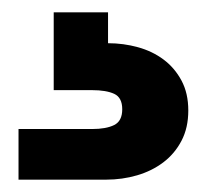

<svg xmlns="http://www.w3.org/2000/svg" viewBox="-20 -27 335 311"><path d="M155 43Q180 43 203.5 49.5Q227 56 245 69.5Q263 83 274 103.5Q285 124 285 152Q285 180 274 201Q263 222 244.5 236Q226 250 202 257Q178 264 152 264H10V182H129Q152 182 165 175.5Q178 169 178 150Q178 131 165 125Q152 119 129 119H67V-7H155Z"/></svg>

Font: Poppins SemiBold
Style: Regular
Weight: 600
Designer: Ninad Kale (Devanagari), Jonny Pinhorn (Latin)
Foundry: Indian Type Foundry
Version: Version 3.002 2017